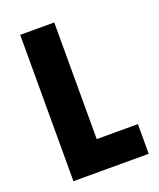

<svg xmlns="http://www.w3.org/2000/svg" viewBox="-132 -782 714 863"><g transform="rotate(-20 225.5 -350.0)"><path d="M69 0H429V-142H232V-700H69Z"/></g></svg>

Font: Finlandica
Style: Bold
Weight: 700
Designer: Niklas Ekholm, Juho Hiilivirta, Jaakko Suomalainen
Foundry: Helsinki Type Studio
Version: Version 2.000;Glyphs 3.2 (3202)